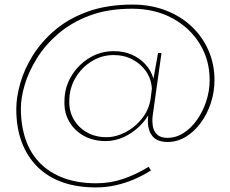

<svg xmlns="http://www.w3.org/2000/svg" viewBox="-20 -609 1003 837"><path d="M398 208Q315 208 251 185Q187 162 142.5 117.5Q98 73 74.5 10Q51 -53 51 -134Q51 -185 68.5 -246.5Q86 -308 123.5 -368Q161 -428 220.5 -478.5Q280 -529 364 -559Q448 -589 558 -589Q636 -589 701.5 -564Q767 -539 814.5 -494.5Q862 -450 888.5 -390Q915 -330 915 -260Q915 -208 899 -159.5Q883 -111 854.5 -72.5Q826 -34 789 -12Q752 10 710 10Q673 10 652.5 -7.5Q632 -25 626.5 -57Q621 -89 631 -135L635 -122Q617 -86 586.5 -57Q556 -28 518.5 -11Q481 6 441 6Q387 6 346 -16.5Q305 -39 282 -78.5Q259 -118 261 -168Q261 -226 290 -275.5Q319 -325 368 -355.5Q417 -386 476 -386Q520 -386 555 -370.5Q590 -355 614.5 -328Q639 -301 649 -266L669 -378H684L645 -100Q643 -79 646.5 -58Q650 -37 665 -22.5Q680 -8 710 -8Q747 -8 780 -29Q813 -50 838.5 -86Q864 -122 879 -167.5Q894 -213 894 -260Q894 -348 850.5 -418.5Q807 -489 730.5 -530Q654 -571 556 -571Q450 -571 370.5 -541Q291 -511 234 -462Q177 -413 141 -355Q105 -297 88 -240Q71 -183 71 -137Q71 -60 92.5 1Q114 62 156.5 104Q199 146 260 168Q321 190 400 190Q462 190 519.5 170Q577 150 628 118L638 134Q602 157 563 173.5Q524 190 482.5 199Q441 208 398 208ZM444 -11Q486 -11 528 -33Q570 -55 600 -93.5Q630 -132 637 -181L642 -222Q640 -263 618 -296Q596 -329 559 -349Q522 -369 475 -369Q424 -369 380 -342Q336 -315 309 -269.5Q282 -224 282 -168Q281 -124 301.5 -88.5Q322 -53 359 -32Q396 -11 444 -11Z"/></svg>

Font: Josefin Sans Thin Thin
Style: Italic
Weight: 250
Italic angle: -7°
Version: Version 2.000